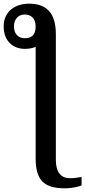

<svg xmlns="http://www.w3.org/2000/svg" viewBox="-88 -785 464 1045"><path d="M267 240C299 240 339 232 356 224V178C335 182 316 185 292 185C246 185 216 154 216 86V-599C216 -721 159 -765 70 -765C-7 -765 -68 -722 -68 -641C-68 -566 -22 -519 48 -519C70 -519 90 -523 106 -530V76C106 200 155 240 267 240ZM47 -577C11 -577 -12 -601 -12 -641C-12 -678 9 -706 47 -706C79 -706 106 -686 106 -641C106 -590 79 -577 47 -577Z"/></svg>

Font: Noto Serif Medium
Style: Regular
Weight: 500
Designer: Monotype Design Team
Foundry: Monotype Imaging Inc.
Version: Version 2.013